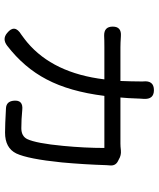

<svg xmlns="http://www.w3.org/2000/svg" viewBox="53 -700 691 837"><g transform="rotate(90 398.5 -281.5)"><path d="M124 33Q83 0 131 -29Q152 -44 165 -55Q299 -168 326 -391H186Q153 -391 136 -390Q96 -389 96 -427.5Q96 -466 137 -463Q169 -461 186 -461H333Q335 -513 335 -544Q335 -552 335 -560Q330 -607 373 -607Q414 -607 411 -562Q411 -560 410.5 -555Q410 -550 410 -547Q408 -488 405 -461H606Q618 -461 636 -463Q657 -465 675 -454L683 -450Q704 -439 701 -414Q700 -409 700 -400Q697 -303 688 -205Q673 -58 649 -7Q625 42 558 42Q525 42 453 38Q422 37 419 4Q415 -38 460 -33Q500 -29 539 -29Q573 -29 586 -54Q605 -94 616 -212Q625 -306 625 -391H511H398Q379 -239 326 -139Q275 -41 179 33Q150 55 124 33Z"/></g></svg>

Font: GenSenRounded TW R
Style: Regular
Weight: 400
Version: Version 1.501;PS 1;hotconv 16.6.51;makeotf.lib2.5.65220